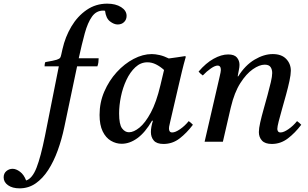

<svg xmlns="http://www.w3.org/2000/svg" viewBox="-188 -776 1686 1051"><path d="M345 -413H234L164 -80Q150 -13 128 47.5Q106 108 76 154.5Q46 201 7 228Q-32 255 -81 255Q-120 255 -144 238Q-168 221 -168 195Q-168 173 -153 160.5Q-138 148 -119 148Q-100 148 -78.5 164Q-57 180 -45 212Q-11 201 12 142Q35 83 58 -31L134 -413H56Q56 -428 60 -436Q107 -444 122.5 -449Q138 -454 142 -461Q145 -466 147.5 -478Q150 -490 154 -507Q169 -574 202.5 -630.5Q236 -687 286 -721.5Q336 -756 399 -756Q445 -756 475 -737Q505 -718 505 -689Q505 -669 491.5 -655.5Q478 -642 456 -642Q436 -642 414 -659Q392 -676 387 -717Q384 -718 377 -718Q339 -718 315.5 -685Q292 -652 276 -593.5Q260 -535 243 -457H352Q352 -446 350.5 -434.5Q349 -423 345 -413Z M478 11Q447 11 419 -5.5Q391 -22 374 -57Q357 -92 357 -147Q357 -215 383 -275Q409 -335 451 -381Q493 -427 543.5 -453.5Q594 -480 643 -480Q662 -480 686 -474.5Q710 -469 736 -456Q757 -459 779.5 -462Q802 -465 826 -469L829 -465Q817 -423 808 -385.5Q799 -348 790 -309L744 -111Q743 -104 740 -93Q737 -82 737 -72Q737 -63 741 -57Q745 -51 755 -51Q772 -51 798 -69Q824 -87 845 -113Q858 -104 868 -93Q834 -48 795 -18Q756 12 707 12Q670 12 654 -6.5Q638 -25 638 -53Q638 -80 649 -115H644Q607 -51 564.5 -20Q522 11 478 11ZM710 -393Q689 -412 666 -423.5Q643 -435 619 -435Q582 -435 553 -408Q524 -381 504 -338.5Q484 -296 474 -247.5Q464 -199 464 -155Q464 -95 480 -73.5Q496 -52 518 -52Q544 -52 575.5 -77.5Q607 -103 637.5 -159.5Q668 -216 690 -309Z M1074 -182 1032 0H932L1014 -355Q1021 -384 1021 -393Q1021 -417 1003 -417Q989 -417 966.5 -401.5Q944 -386 922 -363Q915 -368 909.5 -373Q904 -378 899 -384Q939 -431 981.5 -454.5Q1024 -478 1061 -478Q1095 -478 1109 -461Q1123 -444 1123 -421Q1123 -409 1119.5 -392.5Q1116 -376 1113 -358H1116Q1154 -419 1205.5 -449.5Q1257 -480 1305 -480Q1353 -480 1378.5 -453.5Q1404 -427 1404 -389Q1404 -368 1396.5 -333Q1389 -298 1378 -258Q1367 -218 1356 -179.5Q1345 -141 1337.5 -111.5Q1330 -82 1330 -70Q1330 -63 1334 -57Q1338 -51 1348 -51Q1365 -51 1391 -69Q1417 -87 1438 -113Q1451 -104 1461 -93Q1427 -48 1387.5 -18Q1348 12 1300 12Q1263 12 1246 -6.5Q1229 -25 1229 -53Q1229 -73 1236.5 -106Q1244 -139 1255 -178Q1266 -217 1276.5 -255.5Q1287 -294 1294.5 -326Q1302 -358 1302 -376Q1302 -396 1293 -409Q1284 -422 1261 -422Q1232 -422 1196 -397Q1160 -372 1127.5 -321Q1095 -270 1076 -190Z"/></svg>

Font: Tiro Bangla
Style: Italic
Weight: 400
Italic angle: -11°
Designer: Bangla: John Hudson & Fiona Ross, assisted by Neelakash Kshetrimayum. Latin: John Hudson with Paul Hanslow, assisted by 
Foundry: Tiro Typeworks Ltd.
Version: Version 1.60